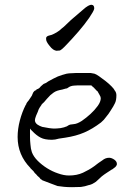

<svg xmlns="http://www.w3.org/2000/svg" viewBox="-20 -776 562 803"><path d="M121.1 -58.6Q119.1 -61.5 113.3 -66.4Q111.3 -69.3 109.4 -70.3Q108.4 -71.3 107.4 -72.3V-73.2Q53.7 -127.9 53.7 -203.1Q53.7 -236.3 63 -272Q72.3 -307.6 87.9 -337.9H88.9Q89.8 -342.8 92.8 -347.2Q95.7 -351.6 98.6 -354.5L99.6 -355.5L111.3 -373Q114.3 -377 115.2 -380.9Q117.2 -384.8 119.1 -389.6Q121.1 -392.6 123.5 -395Q126 -397.5 129.9 -398.4L130.9 -399.4H132.8V-401.4V-403.3H134.8H135.7H136.7Q138.7 -404.3 140.6 -405.3Q144.5 -407.2 147.5 -411.1Q150.4 -415 154.3 -418Q158.2 -420.9 162.1 -424.8Q173.8 -428.7 181.6 -435.5Q204.1 -448.2 221.7 -456.1Q239.3 -462.9 258.8 -467.8Q269.5 -469.7 278.3 -469.7Q287.1 -469.7 297.9 -470.7H345.7Q351.6 -470.7 359.4 -470.7Q366.2 -469.7 375 -467.8Q381.8 -465.8 394.5 -457Q407.2 -448.2 420.9 -437.5Q434.6 -426.8 446.3 -415Q457 -404.3 459 -398.4L460 -397.5Q466.8 -388.7 466.8 -377.9Q466.8 -356.4 460.9 -344.7Q455.1 -332 443.4 -314.5Q438.5 -306.6 434.1 -300.3Q429.7 -293.9 423.8 -287.1Q418.9 -280.3 414.1 -274.9Q409.2 -269.5 402.3 -263.7Q366.2 -236.3 332 -221.7Q297.9 -207 252.9 -200.2L226.6 -196.3Q210 -191.4 197.3 -191.4Q167 -191.4 150.4 -200.2Q132.8 -209 114.3 -228.5L109.4 -233.4L105.5 -238.3V-231.4V-225.6V-203.1Q105.5 -187.5 107.4 -170.9Q108.4 -154.3 113.3 -139.6Q120.1 -121.1 137.7 -103.5Q155.3 -85.9 177.2 -72.3Q199.2 -58.6 222.7 -50.8Q247.1 -42 268.6 -42Q301.8 -42 327.1 -53.7Q352.5 -65.4 373 -80.1Q382.8 -87.9 391.6 -94.2Q400.4 -100.6 408.2 -105.5Q420.9 -116.2 436.5 -116.2Q446.3 -116.2 458 -108.4Q468.8 -100.6 468.8 -90.8V-87.9Q466.8 -81.1 461.9 -77.1Q455.1 -71.3 449.2 -67.4H448.2Q437.5 -60.5 426.3 -53.2Q415 -45.9 405.3 -38.1Q397.5 -31.2 391.6 -25.4L380.9 -15.6Q374 -10.7 367.2 -7.3Q360.4 -3.9 352.5 -2H351.6Q335 3.9 318.4 5.9Q300.8 6.8 281.2 6.8Q261.7 6.8 248 5.4Q234.4 3.9 220.7 2L194.3 -7.8Q180.7 -12.7 161.1 -20.5Q159.2 -20.5 158.2 -21.5Q157.2 -22.5 155.3 -23.4V-24.4H154.3Q150.4 -26.4 149.4 -27.3L148.4 -28.3V-29.3Q144.5 -34.2 140.6 -37.1Q136.7 -40 133.8 -43.9Q130.9 -47.9 127 -50.8Q124 -53.7 121.1 -58.6ZM137.7 -307.6Q135.7 -302.7 130.9 -292Q126 -279.3 126 -273.4Q126 -262.7 136.7 -254.9Q145.5 -249 157.2 -245.1H158.2Q171.9 -242.2 185.5 -240.2Q199.2 -238.3 207 -238.3Q216.8 -238.3 233.4 -240.2Q250 -243.2 257.8 -247.1H258.8Q268.6 -253.9 273.4 -254.9Q278.3 -255.9 288.1 -256.8Q302.7 -257.8 322.3 -270.5Q340.8 -283.2 358.4 -299.3Q376 -315.4 388.7 -333Q401.4 -350.6 401.4 -365.2Q401.4 -371.1 396.5 -378.9Q392.6 -386.7 387.7 -394.5L385.7 -395.5V-396.5Q381.8 -397.5 380.9 -400.4Q377.9 -404.3 375 -406.2V-407.2Q370.1 -411.1 368.2 -413.1L363.3 -417V-418L362.3 -418.9H361.3H360.4H305.7Q297.9 -418.9 290 -418Q274.4 -417 264.6 -409.2Q261.7 -407.2 259.8 -406.2Q258.8 -406.2 258.8 -406.2Q256.8 -406.2 253.9 -405.3L240.2 -401.4Q228.5 -399.4 219.7 -396.5Q210.9 -393.6 204.1 -388.7Q197.3 -383.8 190.4 -377.9Q183.6 -371.1 175.8 -362.3Q168 -353.5 164.1 -348.6Q158.2 -343.8 153.3 -337.9V-336.9Q150.4 -332 146.5 -327.1Q141.6 -320.3 137.7 -307.6ZM172.9 -617.2Q173.8 -625 187.5 -627.9Q197.3 -629.9 204.1 -633.8Q216.8 -639.6 228.5 -648.4Q232.4 -652.3 237.3 -656.2Q242.2 -660.2 247.1 -664.1Q256.8 -673.8 267.6 -683.6Q276.4 -692.4 287.1 -701.2Q308.6 -719.7 327.1 -735.4Q350.6 -756.8 363.3 -755.9Q375 -754.9 374 -739.3Q372.1 -729.5 353.5 -702.1Q334 -673.8 308.6 -644.5Q283.2 -615.2 259.8 -590.8Q235.4 -564.5 228.5 -564.5Q224.6 -564.5 222.7 -564.5Q220.7 -563.5 217.8 -563.5Q202.1 -564.5 187.5 -584Q171.9 -602.5 172.9 -613.3Z"/></svg>

Font: ToneOZ-YinPZ-Tsuipita-TC
Style: Regular
Weight: 400
Designer: ÂÆ£ÂøóÂáåJeffrey Xuan(jeffreyx@gmail.com, ToneOZ.com) ÈòøÂù§(cjkFonts)
Foundry: ToneOZ
Version: Version 0.24071